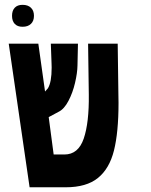

<svg xmlns="http://www.w3.org/2000/svg" viewBox="-20 -794 640 814"><path d="M17 -609H142.5L171 -406L183 -419.5Q199 -445 199 -507.5L198.5 -526L195.5 -609H310.5L308.5 -516.5Q308 -485 298.2 -443Q288.5 -401 270.2 -366.2Q252 -331.5 228.5 -320L186.5 -297.5L207.5 -139H253Q312 -139 335 -206.5Q358 -274 356.5 -393L353.5 -609H479L482 -390L482.5 -357.5Q482.5 -233 463.2 -156Q444 -79 395.2 -39.5Q346.5 0 258.5 0H105.5ZM31 -727Q31 -749 42.5 -761.2Q54 -773.5 75.5 -773.5Q98.5 -773.5 111.2 -761.2Q124 -749 124 -727Q124 -705 111.2 -692.8Q98.5 -680.5 75.5 -680.5Q54 -680.5 42.5 -692.8Q31 -705 31 -727Z"/></svg>

Font: JuliaMono Black
Style: Italic
Weight: 900
Italic angle: -9°
Monospace: yes
Designer: cormullion
Foundry: corm
Version: Version 0.057; ttfautohint (v1.8.4)